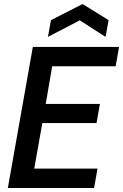

<svg xmlns="http://www.w3.org/2000/svg" viewBox="-20 -933 611 953"><path d="M19 0 143 -700H571L554 -604H239L207 -417H476L459 -322H190L150 -96H464L447 0ZM218 -750 233 -833 390 -913 519 -833 504 -750 376 -832Z"/></svg>

Font: Rethink Sans SemiBold
Style: Italic
Weight: 600
Italic angle: -10°
Designer: The Rethink Sans project authors (Hans Thiessen). DM Sans designed by Colophon Foundry.
Foundry: Rethink Communications LLC
Version: Version 1.001